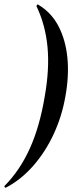

<svg xmlns="http://www.w3.org/2000/svg" viewBox="-49 -746 356 883"><path d="M126 -725Q187 -689 220 -625.5Q253 -562 261 -480Q269 -398 252 -304Q236 -211 197.5 -128.5Q159 -46 103 17.5Q47 81 -22 117Q-25 118 -27.5 114.5Q-30 111 -28 109Q43 37 88.5 -64Q134 -165 157 -304Q179 -429 169.5 -530Q160 -631 119 -717Q118 -719 121 -723Q124 -727 126 -725Z"/></svg>

Font: Cormorant SemiBold
Style: Italic
Weight: 600
Italic angle: -10°
Designer: Christian Thalmann (Catharsis Fonts)
Foundry: Catharsis Fonts
Version: Version 4.000